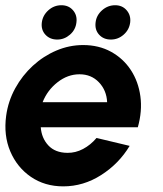

<svg xmlns="http://www.w3.org/2000/svg" viewBox="-28 -682 608 716"><path d="M208 13Q139 13 87.2 -22.5Q35.5 -58 10.2 -117.8Q-15 -177.5 -5 -250.5Q2.5 -305 28.8 -352.8Q55 -400.5 94.5 -436.8Q134 -473 182.2 -493.5Q230.5 -514 282 -514Q340.5 -514 386 -489Q431.5 -464 459.8 -421Q488 -378 495.5 -323Q503 -268 486 -207.5H124Q127 -167 152.2 -139.8Q177.5 -112.5 223 -112Q253.5 -111.5 281.8 -126.5Q310 -141.5 332 -167.5L455.5 -138Q415.5 -71.5 349.2 -29.2Q283 13 208 13ZM131 -301H371.5Q369.5 -345 341 -375Q312.5 -405 268.5 -405Q224.5 -405 186.5 -375.2Q148.5 -345.5 131 -301ZM185.5 -534.5Q158 -534.5 141.2 -552.8Q124.5 -571 128 -598.5Q131.5 -625 152.5 -643.8Q173.5 -662.5 201 -662.5Q228 -662.5 244.2 -643.8Q260.5 -625 257 -598.5Q254 -571 233 -552.8Q212 -534.5 185.5 -534.5ZM385.5 -534.5Q358 -534.5 341.5 -552.8Q325 -571 328.5 -598.5Q331.5 -625 352.8 -643.8Q374 -662.5 401.5 -662.5Q428 -662.5 444.2 -643.8Q460.5 -625 457.5 -598.5Q454 -571 433.2 -552.8Q412.5 -534.5 385.5 -534.5Z"/></svg>

Font: Urbanist
Style: Bold Italic
Weight: 700
Italic angle: -8°
Designer: Corey Hu
Foundry: Corey Hu
Version: Version 1.330; ttfautohint (v1.8.4.7-5d5b)